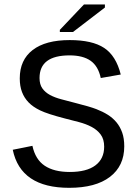

<svg xmlns="http://www.w3.org/2000/svg" viewBox="-20 -853 640 882"><path d="M550.8 -180.7Q550.8 -90.8 485.1 -40.5Q419.4 9.8 297.9 9.8Q74.7 9.8 38.6 -165L128.9 -183.1Q142.6 -120.1 185.5 -91.6Q228.5 -63 300.3 -63Q377.9 -63 418.2 -93.3Q458.5 -123.5 458.5 -179.2Q458.5 -213.4 442.6 -234.9Q426.8 -256.3 400.9 -270Q375 -283.7 342.5 -292.2Q310.1 -300.8 276.9 -309.1Q198.2 -329.6 164.8 -345.7Q131.3 -361.8 111.3 -382.6Q91.3 -403.3 81.1 -430.2Q70.8 -457 70.8 -493.2Q70.8 -577.6 130.1 -623.3Q189.5 -668.9 300.3 -668.9Q403.8 -668.9 458.5 -632.8Q513.2 -596.7 534.7 -510.7L442.9 -494.6Q431.2 -549.3 396 -574Q360.8 -598.6 299.8 -598.6Q161.6 -598.6 161.6 -494.6Q161.6 -465.3 174.6 -447Q187.5 -428.7 209.7 -416.7Q231.9 -404.8 261.5 -397Q291 -389.2 324.7 -380.4Q392.6 -363.3 422.4 -351.8Q452.1 -340.3 475.3 -325.7Q498.5 -311 515.1 -291Q531.7 -271 541.3 -244.1Q550.8 -217.3 550.8 -180.7ZM254.9 -706.1V-715.8L365.7 -832.5H461.9V-818.4L315.4 -706.1Z"/></svg>

Font: Cousine
Style: Regular
Weight: 400
Monospace: yes
Designer: Steve Matteson
Foundry: Monotype Imaging Inc.
Version: Version 1.21